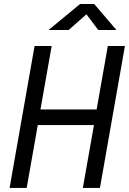

<svg xmlns="http://www.w3.org/2000/svg" viewBox="-20 -918 630 938"><path d="M384.8 0 439 -307.1H164.6L110.4 0H26.9L148.9 -693.4H232.4L177.7 -383.3H452.1L506.8 -693.4H590.3L468.3 0ZM217.3 -771.5 371.1 -898.4H440.4L548.8 -771.5H460L402.3 -848.1L315.4 -771.5Z"/></svg>

Font: Cascadia Mono PL SemiLight
Style: Italic
Weight: 350
Italic angle: -10°
Monospace: yes
Designer: Aaron Bell
Foundry: Saja Typeworks
Version: Version 2404.023; ttfautohint (v1.8.4)